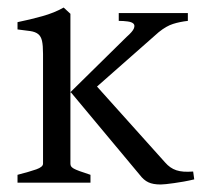

<svg xmlns="http://www.w3.org/2000/svg" viewBox="-20 -489 540 514"><path d="M26.9 0V-21Q59.1 -29.3 77.1 -35.6Q95.2 -42 95.2 -50.8V-344.7Q95.2 -367.2 92.5 -379.4Q89.8 -391.6 82.3 -397.7Q74.7 -403.8 61.3 -405.8Q47.9 -407.7 26.9 -410.2V-429.7Q60.5 -436.5 93 -445.6Q125.5 -454.6 150.4 -468.8L168.5 -452.1V-242.2L318.8 -390.1Q335 -404.3 338.4 -412.8Q341.8 -421.4 337.2 -425.8Q332.5 -430.2 321.5 -431.6Q310.5 -433.1 297.9 -433.1V-454.1H482.9V-433.1Q461.4 -430.7 443.4 -425Q425.3 -419.4 404.8 -402.8L239.7 -257.3L421.9 -54.2Q428.7 -46.4 436 -41.3Q443.4 -36.1 452.1 -33.2Q460.9 -30.3 471.9 -29.5Q482.9 -28.8 497.1 -29.8L500 -8.8Q485.8 -5.4 471.9 -2.9Q458 -0.5 446 1.2Q434.1 2.9 424.6 3.9Q415 4.9 410.2 4.9Q389.6 4.9 377.2 -1Q364.7 -6.8 354 -21L169.9 -241.7H168.5V-50.8Q168.5 -46.9 170.2 -43.9Q171.9 -41 177.2 -37.8Q182.6 -34.7 193.4 -30.8Q204.1 -26.9 222.2 -21V0Z"/></svg>

Font: Akkhara
Style: Regular
Weight: 400
Designer: J. Victor Gaultney
Version: Version 1.00 June 13, 2006, initial release